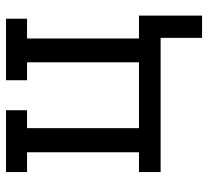

<svg xmlns="http://www.w3.org/2000/svg" viewBox="-46 -494 674 621"><g transform="rotate(-90 290.5 -183.0)"><path d="M479 134V0H45V-70H109V-432H45V-500H245V-432H187V-70H400V-432H342V-500H541V-432H477V-70H551V134Z"/></g></svg>

Font: Kelly Slab
Style: Regular
Weight: 400
Designer: Denis Masharov
Foundry: Denis Masharov
Version: Version 1.001